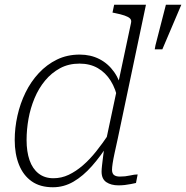

<svg xmlns="http://www.w3.org/2000/svg" viewBox="-20 -778 784 809"><path d="M664 -570 744 -758H679L635 -587L632 -570ZM203 11Q149 11 113.5 -14Q78 -39 60 -84Q42 -129 42 -188Q42 -239 53.5 -290.5Q65 -342 87.5 -388Q110 -434 143.5 -470Q177 -506 220 -527Q263 -548 316 -548Q362 -548 399 -529Q436 -510 461 -474.5Q486 -439 497 -388L477 -356Q468 -403 446.5 -437.5Q425 -472 392 -491Q359 -510 315 -510Q269 -510 233 -490.5Q197 -471 170 -438.5Q143 -406 125.5 -364Q108 -322 100 -277Q92 -232 92 -188Q92 -139 104.5 -103Q117 -67 142.5 -47Q168 -27 205 -27Q239 -27 269.5 -41.5Q300 -56 329 -81Q358 -106 385.5 -140.5Q413 -175 439 -214L441 -178Q405 -121 367.5 -78.5Q330 -36 289.5 -12.5Q249 11 203 11ZM479 3Q448 3 428 -10.5Q408 -24 408 -55Q408 -65 410 -82Q412 -99 414.5 -119.5Q417 -140 420 -161L423 -168L532 -681Q535 -693 528 -700Q521 -707 505 -712.5Q489 -718 464 -723L454 -725L461 -758H595L476 -193Q468 -157 462.5 -131.5Q457 -106 454.5 -89Q452 -72 452 -63Q452 -47 460.5 -40.5Q469 -34 485 -34Q508 -34 527.5 -38.5Q547 -43 560 -43L553 -7Q544 -5 531.5 -2.5Q519 0 506 1.5Q493 3 479 3Z"/></svg>

Font: Roboto Serif Thin
Style: Italic
Weight: 250
Italic angle: -10°
Version: Version 1.007